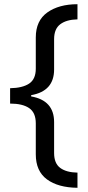

<svg xmlns="http://www.w3.org/2000/svg" viewBox="-20 -734 420 912"><path d="M348 158Q256 157 203 118Q150 79 150 -1V-148Q150 -199 118.5 -220.5Q87 -242 28 -242V-315Q87 -316 118.5 -337Q150 -358 150 -408V-556Q150 -636 205 -675Q260 -714 348 -714V-642Q296 -641 266.5 -619Q237 -597 237 -548V-404Q237 -301 128 -282V-276Q237 -257 237 -154V-7Q237 42 266 63.5Q295 85 348 86Z"/></svg>

Font: Noto Sans Linear A
Style: Regular
Weight: 400
Designer: Monotype Design Team
Foundry: Monotype Imaging Inc.
Version: Version 2.002; ttfautohint (v1.8.4.7-5d5b)